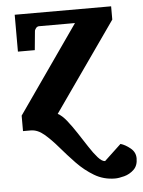

<svg xmlns="http://www.w3.org/2000/svg" viewBox="-52 -530 600 803"><g transform="rotate(-5 248.0 -128.5)"><path d="M444.8 -432.1 183.1 -59.1Q200.7 -50.3 220 -26.1Q239.3 -2 259.3 28.6Q279.3 59.1 298.1 88.1Q316.9 117.2 333.7 136Q350.6 154.8 363.3 154.8L433.6 88.9Q453.6 94.7 474.6 111.8Q495.6 128.9 495.6 154.8Q495.6 185.5 478 202.1Q460.4 218.8 437.5 224.9Q414.6 231 398.9 231Q351.1 231 311.8 207.5Q272.5 184.1 239.5 149.7Q206.5 115.2 177.5 81.1Q148.4 46.9 120.8 23.4Q93.3 0 64.5 0H32.2V-64.9L288.1 -431.2H137.2Q129.4 -431.2 123.8 -424.1Q118.2 -417 118.2 -410.2L110.8 -333H40V-487.8H444.8Z"/></g></svg>

Font: Charis
Style: Bold
Weight: 700
Designer: Walt Agee, Miriam Martin, Annie Olsen, Victor Gaultney, Lorna Priest, Alan Ward, Bob Hallissy, Martin Hosken, Sharon Cor
Foundry: SIL Global
Version: Version 7.000